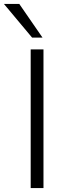

<svg xmlns="http://www.w3.org/2000/svg" viewBox="-56 -956 341 976"><path d="M100 0V-705H165V0ZM107 -765 -36 -936H42L160 -765Z"/></svg>

Font: Nunito Sans 10pt Light
Style: Regular
Weight: 300
Designer: Vernon Adams
Foundry: Vernon Adams
Version: Version 3.101;gftools[0.9.27]